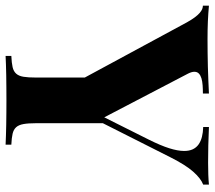

<svg xmlns="http://www.w3.org/2000/svg" viewBox="-66 -688 748 669"><g transform="rotate(90 307.5 -354.0)"><path d="M540.5 -705.6Q562.5 -705.6 582 -706.3Q601.6 -707 616.7 -708.5V-688.5Q595.2 -680.2 571.8 -653.8Q548.3 -627.4 521 -573.2L402.8 -338.9V-106Q402.8 -78.6 405.8 -62.3Q408.7 -45.9 416.7 -36.9Q424.8 -27.8 439.5 -24.4Q454.1 -21 477.5 -20V0Q464.4 -0.5 446.3 -1.2Q428.2 -2 408 -2.2Q387.7 -2.4 366.2 -2.7Q344.7 -2.9 323.7 -2.9Q300.8 -2.9 278.1 -2.7Q255.4 -2.4 235.1 -2.2Q214.8 -2 197.8 -1.2Q180.7 -0.5 168.5 0V-20Q192.4 -21 207.3 -24.4Q222.2 -27.8 230.2 -36.9Q238.3 -45.9 241 -62.3Q243.7 -78.6 243.7 -106V-275.9L51.3 -631.8Q42 -648.4 33.9 -659.2Q25.9 -669.9 18.6 -676.3Q11.2 -682.6 4.9 -685.1Q-1.5 -687.5 -6.8 -687.5V-708.5Q19.5 -706.1 48.1 -704.8Q76.7 -703.6 111.3 -703.6Q133.3 -703.6 157.5 -703.9Q181.6 -704.1 206.1 -704.8Q230.5 -705.6 254.2 -706.5Q277.8 -707.5 299.3 -708.5V-687.5Q284.2 -687.5 270.5 -686.5Q256.8 -685.5 246.3 -682.4Q235.8 -679.2 229.7 -673.3Q223.6 -667.5 223.6 -657.7Q223.6 -648.4 230 -635.7L382.3 -343.8L460 -499Q480.5 -540 490 -570.1Q499.5 -600.1 499.5 -622.1Q499.5 -639.6 493.7 -652.1Q487.8 -664.6 476.8 -672.4Q465.8 -680.2 450.4 -684.1Q435.1 -688 416 -688.5V-708.5Q450.2 -707 479.7 -706.3Q509.3 -705.6 540.5 -705.6Z"/></g></svg>

Font: SVN-Playfair Display
Style: Bold
Weight: 700
Designer: Claus Eggers Sørensen
Foundry: Claus Eggers Sørensen
Version: Version 1.004;PS 001.004;hotconv 1.0.70;makeotf.lib2.5.58329